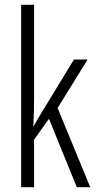

<svg xmlns="http://www.w3.org/2000/svg" viewBox="-20 -780 402 800"><path d="M122 -372V-760H68V0H122V-198L184 -285L300 0H356L220 -330L345 -532H288L154 -312C142 -293 133 -277 121 -255H119C121 -295 122 -330 122 -372Z"/></svg>

Font: Noto Sans Devanagari UI ExtraCondensed Light
Style: Regular
Weight: 300
Width: 2
Designer: Jelle Bosma - Monotype Design Team
Foundry: Monotype Imaging Inc.
Version: Version 2.004